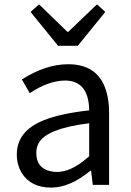

<svg xmlns="http://www.w3.org/2000/svg" viewBox="-20 -853 603 886"><path d="M216.8 12.7Q123 12.7 81.1 -53.7Q57.6 -91.8 57.6 -140.6Q57.6 -249 183.6 -298.8Q259.8 -329.1 391.6 -343.8Q389.6 -480.5 280.3 -481.4Q203.1 -480.5 117.2 -422.9L81.1 -486.3Q190.4 -556.6 294.9 -556.6Q447.3 -556.6 476.6 -406.2Q483.4 -373 483.4 -334V0H408.2L400.4 -65.4H397.5Q302.7 12.7 216.8 12.7ZM243.2 -59.6Q307.6 -59.6 380.9 -123Q386.7 -127.9 391.6 -131.8V-284.2Q192.4 -259.8 157.2 -190.4Q147.5 -170.9 147.5 -147.5Q147.5 -76.2 214.8 -62.5Q228.5 -59.6 243.2 -59.6ZM248 -641.6 121.1 -797.9 160.2 -833 291 -706.1H294.9L427.7 -833L465.8 -797.9L338.9 -641.6Z"/></svg>

Font: Taipei Sans TC Beta
Style: Regular
Weight: 400
Designer: JT Foundry
Foundry: JT Foundry
Version: Version 1.000